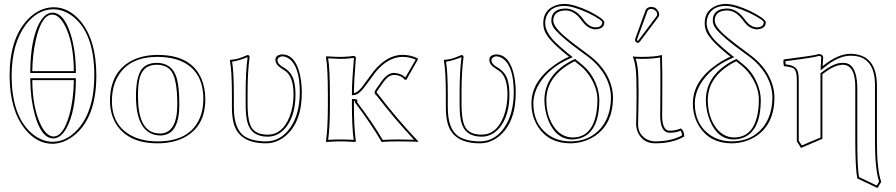

<svg xmlns="http://www.w3.org/2000/svg" viewBox="-20 -718 4548 975"><path d="M28.8 -334Q28.8 -525.9 124 -622.6Q182.1 -680.2 252 -681.2Q329.1 -681.2 388.7 -610.8Q468.8 -515.1 469.2 -334Q469.2 -124.5 359.9 -33.2Q305.7 11.2 247.1 12.2Q167.5 12.2 106.9 -62.5Q29.3 -159.2 28.8 -334ZM246.1 -644Q191.4 -644 162.1 -516.1Q145 -440.9 144 -356.9H355Q354 -505.9 307.1 -592.8Q278.8 -643.1 246.1 -644ZM355 -311H144Q145 -168 189 -80.1Q217.3 -25.9 251 -24.9Q301.3 -24.9 332 -133.8Q354 -213.4 355 -311ZM39.1 -334Q39.1 -129.9 141.1 -41Q191.4 1.5 247.1 2Q317.4 2 375 -61.5Q458.5 -154.8 459 -334Q459 -547.4 352.1 -632.8Q304.2 -670.4 252 -670.9Q170.4 -670.9 110.4 -591.8Q39.6 -496.1 39.1 -334ZM246.1 -653.8Q303.7 -653.8 338.4 -545.4Q364.3 -462.9 365.2 -356.9V-347.2H133.8V-356.9Q134.8 -508.8 176.8 -595.2Q206.1 -652.8 246.1 -653.8ZM365.2 -320.8V-311Q364.3 -154.3 318.4 -68.4Q289.1 -15.6 251 -15.1Q190.4 -15.1 156.7 -135.3Q134.8 -215.3 133.8 -311V-320.8Z M775.4 -389.2Q701.7 -389.2 686.5 -310.1Q680.7 -279.8 680.7 -228Q680.7 -65.4 764.6 -43.5Q779.3 -40 794.4 -40Q879.9 -42.5 880.4 -187Q880.4 -325.7 843.8 -364.3Q819.3 -388.7 775.4 -389.2ZM538.6 -205.1Q538.6 -352.1 649.4 -410.2Q706.5 -439.5 782.7 -439Q951.2 -439 1003.4 -316.9Q1022.5 -271 1022.5 -213.9Q1022.5 -76.7 917 -20.5Q859.4 9.8 780.8 9.8Q634.3 9.8 572.3 -84Q539.1 -135.3 538.6 -205.1ZM775.4 -398.9Q853.5 -398.9 877 -322.8Q890.6 -276.4 890.6 -187Q890.6 -41 806.2 -30.8Q800.3 -30.3 794.4 -29.8Q671.4 -33.2 670.4 -228Q670.4 -339.8 707.5 -375.5Q732.9 -398.4 775.4 -398.9ZM548.3 -205.1Q548.3 -80.1 649.9 -27.8Q705.1 0 780.8 0Q934.1 0 988.3 -105Q1012.2 -152.3 1012.7 -213.9Q1012.7 -357.9 900.4 -407.2Q850.6 -428.7 782.7 -429.2Q637.7 -430.2 579.1 -331.1Q548.8 -278.3 548.3 -205.1Z M1237.3 -251V-189Q1237.3 -92.8 1263.2 -62Q1288.1 -34.2 1339.4 -34.2Q1414.1 -34.2 1450.2 -124.5Q1470.2 -175.8 1470.7 -236.8Q1470.7 -328.1 1428.7 -357.9Q1421.9 -362.8 1412.6 -368.2Q1379.4 -388.2 1378.4 -414.1Q1378.4 -434.6 1402.3 -440.4Q1408.2 -441.9 1412.6 -441.9Q1471.7 -441.9 1497.6 -359.9Q1512.2 -313 1512.7 -249Q1512.7 -95.7 1427.7 -25.9Q1383.3 9.8 1330.6 9.8Q1196.3 9.8 1167.5 -88.9Q1157.7 -123.5 1157.7 -172.9V-234.9Q1157.7 -356.9 1147.5 -411.1L1149.4 -414.1Q1160.6 -415 1170.7 -416.5Q1180.7 -418 1192.1 -421.4Q1203.6 -424.8 1207 -426.5Q1210.4 -428.2 1224.6 -433.6L1238.3 -439Q1246.6 -437 1247.6 -429.2Q1237.3 -351.6 1237.3 -251ZM1227.5 -251Q1227.5 -353 1237.3 -427.7Q1189.5 -408.7 1158.7 -404.8Q1167.5 -349.6 1167.5 -234.9V-172.9Q1167.5 -62.5 1221.7 -25.9Q1260.7 -0.5 1330.6 0Q1405.8 0 1454.6 -70.3Q1502 -139.2 1502.4 -249Q1502.4 -380.4 1447.8 -419.9Q1430.7 -431.6 1412.6 -432.1Q1392.6 -428.7 1388.7 -414.1Q1390.1 -392.1 1417.5 -377Q1457 -355 1470.2 -315.9Q1480.5 -284.2 1480.5 -236.8Q1480.5 -130.4 1429.7 -68.4Q1392.6 -24.4 1339.4 -23.9Q1253.9 -23.9 1235.4 -100.6Q1227.5 -132.3 1227.5 -189Z M1901.4 -237.8Q1995.1 -115.2 2104 0L2102.1 2.9Q2086.9 0 2004.4 0Q1944.8 0 1918 2.9Q1863.3 -90.8 1787.6 -190.9L1786.6 -191.9L1786.1 -192.9L1785.2 -193.8L1784.2 -194.8L1783.7 -195.8L1782.7 -196.8L1782.2 -197.8L1781.2 -199.2Q1779.3 -200.7 1783.7 -203.1Q1785.6 -204.1 1782.7 -204.6Q1780.8 -204.6 1777.3 -205.1V-180.2Q1777.3 -70.8 1787.1 0L1785.2 2.9Q1739.3 0 1710.9 0Q1680.7 0 1637.2 2.9L1635.3 0Q1645 -68.4 1645 -180.2V-234.9Q1645 -374 1635.3 -428.2L1638.2 -432.1Q1645 -432.1 1662.6 -430.7Q1693.4 -428.7 1709 -429.2Q1713.9 -429.2 1718.5 -429.2Q1723.1 -429.2 1727.5 -429.7Q1731.9 -430.2 1736.1 -430.2Q1740.2 -430.2 1745.1 -430.7Q1750 -431.2 1752.7 -431.2Q1755.4 -431.2 1760.3 -432.1Q1765.1 -433.1 1766.6 -433.1Q1768.1 -433.1 1772.9 -433.6L1778.3 -434.1Q1786.6 -432.1 1787.1 -423.8Q1777.3 -301.3 1777.3 -246.1V-245.1Q1795.4 -248 1817.4 -274.9L1877.4 -356Q1945.3 -439 2023.4 -439.5Q2066.9 -439 2100.1 -421.9L2103 -417.5L2043.5 -313H2035.2Q2018.1 -336.4 1981.9 -337.4Q1980.5 -337.4 1979.5 -337.4Q1951.7 -335.9 1926.3 -300.3L1896.5 -257.3Q1892.6 -250.5 1892.6 -248.3Q1892.6 -246.1 1897 -242.7Q1899.9 -239.7 1901.4 -237.8ZM1893.1 -231.9 1892.1 -232.9Q1883.3 -239.7 1882.3 -248Q1882.8 -255.4 1888.2 -263.2L1918.5 -306.2Q1947.8 -347.2 1979.5 -347.7Q2015.1 -346.7 2038.6 -324.7L2090.8 -415.5Q2058.6 -429.2 2023.4 -429.2Q1949.2 -428.2 1885.7 -350.1Q1846.7 -295.9 1825.2 -268.6Q1801.3 -238.8 1781.2 -235.8Q1779.3 -235.4 1778.3 -235.4L1767.1 -233.9V-246.1Q1767.1 -304.2 1777.3 -423.8Q1735.4 -418.9 1709 -418.9Q1698.7 -418.9 1646.5 -421.9Q1655.3 -364.3 1655.3 -234.9V-180.2Q1655.3 -72.3 1646.5 -7.8Q1681.6 -10.3 1710.9 -9.8Q1741.2 -9.8 1775.9 -7.8Q1767.1 -76.7 1767.1 -180.2V-215.3L1777.3 -214.8Q1777.3 -214.8 1791 -213.4Q1797.4 -208.5 1793.5 -199.2Q1871.1 -97.2 1923.8 -7.3Q1958 -9.8 2004.4 -9.8Q2041.5 -9.8 2082.5 -8.3Q1981.4 -116.7 1893.1 -231.9Z M2323.7 -251V-189Q2323.7 -92.8 2349.6 -62Q2374.5 -34.2 2425.8 -34.2Q2500.5 -34.2 2536.6 -124.5Q2556.6 -175.8 2557.1 -236.8Q2557.1 -328.1 2515.1 -357.9Q2508.3 -362.8 2499 -368.2Q2465.8 -388.2 2464.8 -414.1Q2464.8 -434.6 2488.8 -440.4Q2494.6 -441.9 2499 -441.9Q2558.1 -441.9 2584 -359.9Q2598.6 -313 2599.1 -249Q2599.1 -95.7 2514.2 -25.9Q2469.7 9.8 2417 9.8Q2282.7 9.8 2253.9 -88.9Q2244.1 -123.5 2244.1 -172.9V-234.9Q2244.1 -356.9 2233.9 -411.1L2235.8 -414.1Q2247.1 -415 2257.1 -416.5Q2267.1 -418 2278.6 -421.4Q2290 -424.8 2293.5 -426.5Q2296.9 -428.2 2311 -433.6L2324.7 -439Q2333 -437 2334 -429.2Q2323.7 -351.6 2323.7 -251ZM2314 -251Q2314 -353 2323.7 -427.7Q2275.9 -408.7 2245.1 -404.8Q2253.9 -349.6 2253.9 -234.9V-172.9Q2253.9 -62.5 2308.1 -25.9Q2347.2 -0.5 2417 0Q2492.2 0 2541 -70.3Q2588.4 -139.2 2588.9 -249Q2588.9 -380.4 2534.2 -419.9Q2517.1 -431.6 2499 -432.1Q2479 -428.7 2475.1 -414.1Q2476.6 -392.1 2503.9 -377Q2543.5 -355 2556.6 -315.9Q2566.9 -284.2 2566.9 -236.8Q2566.9 -130.4 2516.1 -68.4Q2479 -24.4 2425.8 -23.9Q2340.3 -23.9 2321.8 -100.6Q2314 -132.3 2314 -189Z M2898.4 -407.2Q2755.4 -335 2754.4 -210.9Q2754.4 -123 2799.3 -65.4Q2835.4 -20.5 2887.7 -20Q2976.6 -20 3003.4 -121.6Q3013.7 -160.6 3013.7 -211.9Q3013.7 -276.9 2967.3 -341.3Q2950.2 -364.7 2930.7 -380.9ZM2869.6 -430.2 2854.5 -441.9Q2766.1 -514.2 2747.6 -556.6Q2738.8 -577.6 2738.8 -600.1Q2738.8 -664.6 2796.4 -688.5Q2819.3 -697.8 2845.7 -698.2Q2893.6 -697.8 2971.7 -661.1Q3047.4 -622.6 3048.8 -605Q3048.8 -574.7 3012.2 -569.8Q3007.8 -569.3 3004.4 -568.8Q2964.4 -570.3 2934.6 -612.8Q2897.9 -664.1 2853.5 -665Q2790.5 -664.1 2789.6 -613.8Q2789.6 -582.5 2850.6 -530.8Q2869.6 -514.6 2897.5 -493.2L2968.8 -439.9Q3024.9 -398.9 3058.6 -342.8Q3092.3 -283.2 3092.8 -224.1Q3092.8 -82.5 2991.7 -21.5Q2939.5 9.3 2876.5 9.8Q2767.1 9.8 2712.4 -73.7Q2678.7 -126 2678.7 -192.9Q2678.7 -307.1 2801.8 -392.1Q2834.5 -414.6 2869.6 -430.2ZM2894 -416 2899.9 -418.9 2937 -388.7Q2996.6 -339.4 3017.6 -257.8Q3023.4 -232.9 3023.4 -211.9Q3023.4 -45.4 2924.8 -15.6Q2906.7 -10.3 2887.7 -9.8Q2803.7 -9.8 2764.6 -106.4Q2744.6 -156.7 2744.6 -210.9Q2745.6 -342.3 2894 -416ZM2888.7 -427.7 2873.5 -420.9Q2766.1 -373 2717.3 -291.5Q2689 -243.7 2688.5 -192.9Q2688.5 -92.3 2758.3 -38.1Q2807.6 -0.5 2876.5 0Q2976.1 0 3034.2 -70.8Q3082 -130.9 3082.5 -224.1Q3082 -281.7 3049.8 -337.9Q3016.1 -393.1 2962.9 -432.1L2891.6 -484.9Q2806.6 -550.8 2789.1 -581.1Q2779.8 -598.1 2779.8 -613.8Q2779.8 -664.6 2833 -673.3Q2843.3 -674.8 2853.5 -674.8Q2903.8 -673.3 2942.9 -618.7Q2970.7 -579.6 3004.4 -579.1Q3032.2 -579.1 3037.6 -598.6Q3038.1 -602.1 3038.6 -605Q3038.6 -615.7 2971.2 -649.9Q2968.8 -651.4 2967.3 -651.9Q2890.6 -687.5 2845.7 -688Q2779.8 -688 2756.8 -639.6Q2748.5 -621.6 2748.5 -600.1Q2748.5 -553.2 2803.7 -500Q2826.2 -478.5 2860.8 -449.7Z M3212.4 -261.2 3211.4 -321.8Q3209.5 -394.5 3193.4 -429.2L3195.3 -431.2Q3207.5 -429.2 3239.3 -429.2Q3305.7 -429.2 3338.4 -438Q3340.3 -438.5 3341.3 -439Q3341.3 -438 3343.3 -342.8V-272Q3343.3 -236.8 3342.8 -178.2Q3342.3 -143.1 3342.3 -130.9Q3343.3 -55.2 3379.4 -54.2Q3414.1 -54.7 3437.5 -65.9Q3454.1 -54.2 3454.6 -24.9Q3396 9.8 3307.6 9.8Q3245.6 9.8 3220.2 -43.9Q3210.4 -65.4 3210.4 -87.9Q3210.4 -98.1 3211.4 -135.3Q3212.9 -222.7 3212.4 -261.2ZM3286.6 -683.1Q3311 -683.1 3323.2 -660.2Q3327.1 -651.9 3327.6 -645Q3326.7 -635.7 3322.3 -629.9L3230.5 -507.8Q3224.1 -500.5 3219.2 -500Q3207 -502.9 3204.6 -514.2Q3205.1 -517.6 3206.5 -522.9L3258.3 -666Q3265.6 -682.1 3286.6 -683.1ZM3222.7 -261.2Q3223.1 -222.2 3221.2 -134.8Q3220.2 -98.1 3220.2 -87.9Q3220.2 -38.1 3259.8 -13.2Q3281.2 -0.5 3307.6 0Q3389.6 -0.5 3444.3 -30.8Q3442.4 -45.9 3436 -54.2Q3413.1 -43.9 3379.4 -43.9Q3333 -45.4 3332.5 -130.9Q3332.5 -143.6 3333 -178.7Q3333.5 -237.8 3333.5 -272V-342.8Q3333.5 -369.6 3332 -426.3Q3290 -418.9 3239.3 -418.9Q3225.6 -418.9 3208 -419.9Q3220.2 -385.7 3221.7 -322.3ZM3286.6 -672.9Q3272.9 -671.9 3268.1 -662.6L3215.8 -519.5Q3214.8 -516.6 3214.4 -513.7Q3216.3 -511.2 3218.8 -510.3Q3221.2 -512.7 3222.7 -514.2L3314.5 -636.2Q3317.4 -640.6 3317.4 -645Q3317.4 -661.6 3297.9 -670.4Q3292 -672.9 3286.6 -672.9Z M3718.3 -407.2Q3575.2 -335 3574.2 -210.9Q3574.2 -123 3619.1 -65.4Q3655.3 -20.5 3707.5 -20Q3796.4 -20 3823.2 -121.6Q3833.5 -160.6 3833.5 -211.9Q3833.5 -276.9 3787.1 -341.3Q3770 -364.7 3750.5 -380.9ZM3689.5 -430.2 3674.3 -441.9Q3585.9 -514.2 3567.4 -556.6Q3558.6 -577.6 3558.6 -600.1Q3558.6 -664.6 3616.2 -688.5Q3639.2 -697.8 3665.5 -698.2Q3713.4 -697.8 3791.5 -661.1Q3867.2 -622.6 3868.7 -605Q3868.7 -574.7 3832 -569.8Q3827.6 -569.3 3824.2 -568.8Q3784.2 -570.3 3754.4 -612.8Q3717.8 -664.1 3673.3 -665Q3610.4 -664.1 3609.4 -613.8Q3609.4 -582.5 3670.4 -530.8Q3689.5 -514.6 3717.3 -493.2L3788.6 -439.9Q3844.7 -398.9 3878.4 -342.8Q3912.1 -283.2 3912.6 -224.1Q3912.6 -82.5 3811.5 -21.5Q3759.3 9.3 3696.3 9.8Q3586.9 9.8 3532.2 -73.7Q3498.5 -126 3498.5 -192.9Q3498.5 -307.1 3621.6 -392.1Q3654.3 -414.6 3689.5 -430.2ZM3713.9 -416 3719.7 -418.9 3756.8 -388.7Q3816.4 -339.4 3837.4 -257.8Q3843.3 -232.9 3843.3 -211.9Q3843.3 -45.4 3744.6 -15.6Q3726.6 -10.3 3707.5 -9.8Q3623.5 -9.8 3584.5 -106.4Q3564.5 -156.7 3564.5 -210.9Q3565.4 -342.3 3713.9 -416ZM3708.5 -427.7 3693.4 -420.9Q3585.9 -373 3537.1 -291.5Q3508.8 -243.7 3508.3 -192.9Q3508.3 -92.3 3578.1 -38.1Q3627.4 -0.5 3696.3 0Q3795.9 0 3854 -70.8Q3901.9 -130.9 3902.3 -224.1Q3901.9 -281.7 3869.6 -337.9Q3835.9 -393.1 3782.7 -432.1L3711.4 -484.9Q3626.5 -550.8 3608.9 -581.1Q3599.6 -598.1 3599.6 -613.8Q3599.6 -664.6 3652.8 -673.3Q3663.1 -674.8 3673.3 -674.8Q3723.6 -673.3 3762.7 -618.7Q3790.5 -579.6 3824.2 -579.1Q3852.1 -579.1 3857.4 -598.6Q3857.9 -602.1 3858.4 -605Q3858.4 -615.7 3791 -649.9Q3788.6 -651.4 3787.1 -651.9Q3710.4 -687.5 3665.5 -688Q3599.6 -688 3576.7 -639.6Q3568.4 -621.6 3568.4 -600.1Q3568.4 -553.2 3623.5 -500Q3646 -478.5 3680.7 -449.7Z M4026.4 -313Q4026.4 -360.4 4009.3 -371.1Q3996.6 -378.4 3961.4 -381.8Q3956.1 -399.4 3959.5 -416Q4110.4 -435.5 4130.4 -441.4Q4134.8 -442.9 4137.2 -443.8Q4159.2 -442.4 4160.2 -426.8Q4160.2 -424.8 4157.7 -382.3Q4234.4 -444.3 4298.3 -444.8Q4432.6 -442.9 4433.1 -284.2V0Q4433.1 146.5 4455.1 205.1L4436 236.8L4333.5 188Q4323.7 141.1 4323.2 0V-276.9Q4323.2 -374 4275.4 -387.2Q4268.6 -388.7 4262.2 -389.2Q4220.2 -389.2 4167.5 -349.6Q4162.1 -345.7 4156.2 -341.3Q4156.2 -327.6 4156.2 -321.3V-13.2L4047.4 33.2L4026.4 -1ZM4036.1 -313V-3.9L4051.3 20.5L4146.5 -19.5V-321.3Q4146.5 -329.1 4146.5 -341.3V-346.2L4150.4 -349.1Q4206.1 -392.1 4242.7 -397.5Q4252.9 -398.9 4262.2 -398.9Q4321.8 -398.9 4331.5 -306.6Q4333 -292 4333.5 -276.9V0Q4333.5 135.7 4342.3 181.2L4432.1 224.1L4444.3 204.1Q4423.3 142.6 4423.3 0V-284.2Q4423.3 -422.9 4319.8 -434.1Q4309.1 -435.1 4298.3 -435.1Q4236.8 -434.6 4164.1 -374.5L4147 -360.4L4147.9 -382.8Q4148.9 -407.2 4150.4 -427.2Q4149.9 -432.6 4141.6 -433.6Q4140.6 -433.6 4139.2 -434.1Q4115.2 -425.8 3968.3 -407.2Q3968.3 -398.9 3969.7 -391.1Q4018.1 -386.2 4029.3 -360.4Q4036.1 -343.8 4036.1 -313Z"/></svg>

Font: Linux Biolinum Outline O
Style: Bold
Weight: 700
Designer: Philipp H. Poll
Foundry: Philipp H. Poll
Version: Version 0.9.2